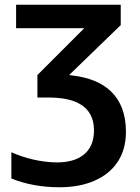

<svg xmlns="http://www.w3.org/2000/svg" viewBox="-20 -551 591 811"><path d="M221 135C155 135 83 117 28 92V203C87 227 156 240 231 240C290 240 339 230 380 212C457 178 512 112 512 6C512 -145 422 -216 287 -232L272 -234L490 -445V-531H48V-432H336L138 -234V-139H186C290 -139 377 -108 377 0C377 95 311 135 221 135Z"/></svg>

Font: Passageway
Style: Light
Weight: 700
Foundry: Ascender Corporation
Version: Version 1.11